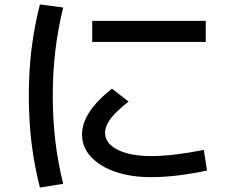

<svg xmlns="http://www.w3.org/2000/svg" viewBox="-20 -792 1040 866"><path d="M661 7Q570 7 499.5 -17.5Q429 -42 389.5 -85.5Q350 -129 350 -185Q350 -286 485 -392L560 -334Q505 -291 479.5 -257.5Q454 -224 454 -193Q454 -161 479.5 -137.5Q505 -114 551.5 -101Q598 -88 661 -88Q712 -88 774 -95.5Q836 -103 899 -116L914 -23Q850 -9 785 -1Q720 7 661 7ZM396 -603V-698H908V-603ZM160 54Q134 -49 122 -148.5Q110 -248 110 -360Q110 -471 122 -570Q134 -669 160 -772L265 -758Q241 -660 229.5 -563Q218 -466 218 -360Q218 -254 229.5 -156.5Q241 -59 265 37Z"/></svg>

Font: M PLUS 1 Medium
Style: Regular
Weight: 500
Designer: Coji Morishita
Foundry: UNDERFOREST DESIGN
Version: Version 1.001